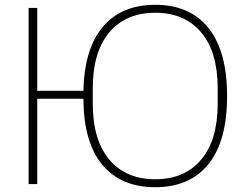

<svg xmlns="http://www.w3.org/2000/svg" viewBox="-20 -766 1040 799"><path d="M327 -355H135V0H99V-733H135V-388H327Q331 -564 408.5 -655Q486 -746 626 -746Q770 -746 847.5 -649.5Q925 -553 925 -366Q925 -179 847.5 -83Q770 13 626 13Q483 13 405.5 -80.5Q328 -174 327 -355ZM886 -336V-397Q886 -550 817 -631.5Q748 -713 626 -713Q504 -713 435 -631.5Q366 -550 366 -397V-336Q366 -183 435 -101.5Q504 -20 626 -20Q748 -20 817 -101.5Q886 -183 886 -336Z"/></svg>

Font: IBM Plex Sans JP ExtraLight
Style: Regular
Weight: 200
Designer: Mike Abbink; Paul van der Laan; Pieter van Rosmalen; Wujin Sim; Yejin Wi; Jinhee Kim; Boomi Park; Yona Kim; Kichan Ma
Foundry: Sandoll Inc.
Version: Version 1.001